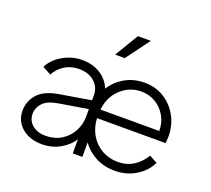

<svg xmlns="http://www.w3.org/2000/svg" viewBox="-133 -961 1259 1145"><g transform="rotate(20 496.5 -389.0)"><path d="M235 12Q185 12 145.5 -7Q106 -26 83.5 -59.5Q61 -93 61 -138Q61 -196 100 -242Q139 -288 232 -304L430 -337V-367Q430 -420 392.5 -453Q355 -486 294 -486Q243 -486 203.5 -461Q164 -436 143 -396L89 -425Q104 -457 134.5 -483.5Q165 -510 206 -526.5Q247 -543 294 -543Q361 -543 410 -512Q459 -481 479 -429Q513 -482 567.5 -512.5Q622 -543 689 -543Q761 -543 816 -508Q871 -473 901.5 -415.5Q932 -358 932 -291Q932 -269 929 -247H494Q497 -187 524.5 -141Q552 -95 597.5 -69.5Q643 -44 698 -44Q755 -44 798 -71.5Q841 -99 868 -145L919 -118Q892 -61 833 -24.5Q774 12 698 12Q633 12 579.5 -15.5Q526 -43 491 -91V0H430V-90Q405 -48 353 -18Q301 12 235 12ZM496 -302H869Q869 -355 844.5 -397Q820 -439 779.5 -463Q739 -487 689 -487Q639 -487 597.5 -463.5Q556 -440 528.5 -398.5Q501 -357 496 -302ZM239 -43Q297 -43 339.5 -69Q382 -95 406 -139Q430 -183 430 -235V-281L248 -251Q180 -240 152 -209.5Q124 -179 124 -140Q124 -97 156.5 -70Q189 -43 239 -43ZM466 -640 556 -790H638L527 -640Z"/></g></svg>

Font: Plus Jakarta Sans Light
Style: Regular
Weight: 300
Designer: Gumpita Rahayu
Foundry: Tokotype
Version: Version 2.006; ttfautohint (v1.8.4.7-5d5b)